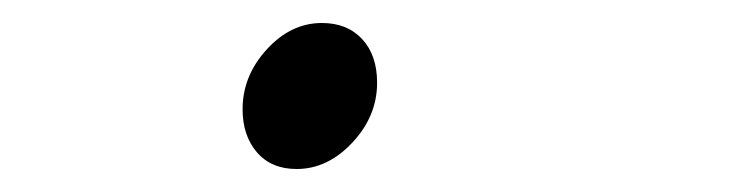

<svg xmlns="http://www.w3.org/2000/svg" viewBox="-20 -135 640 167"><path d="M238 12Q216 12 203.5 -2.5Q191 -17 191 -40Q191 -69 212 -92Q233 -115 260 -115Q282 -115 295 -101Q308 -87 308 -63Q308 -34 286.5 -11Q265 12 238 12Z"/></svg>

Font: TypoPRO Source Code Pro
Style: Italic
Weight: 300
Italic angle: -11°
Monospace: yes
Designer: Paul D. Hunt, Teo Tuominen
Foundry: Adobe Systems Incorporated
Version: Version 1.030;PS 1.0;hotconv 1.0.84;makeotf.lib2.5.63406